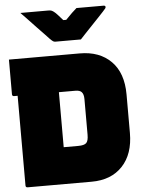

<svg xmlns="http://www.w3.org/2000/svg" viewBox="-62 -995 773 1043"><g transform="rotate(-5 325.0 -473.5)"><path d="M625 -246Q625 -131 563.5 -65.5Q502 0 395 0H46Q35 0 35 -11V-500H16Q5 -500 5 -511V-700H391Q499 -700 562 -636.5Q625 -573 625 -456ZM260 -200H339Q372 -200 383.5 -211.5Q395 -223 395 -256V-451Q395 -478 383 -490Q373 -500 349 -500H260ZM404 -775H265Q258 -775 252.5 -778.5Q247 -782 235 -794Q228 -802 211 -819.5Q194 -837 172.5 -859.5Q151 -882 129 -905.5Q107 -929 89 -947H241Q252 -947 257.5 -945Q263 -943 270 -938Q277 -933 288 -921.5Q299 -910 318 -888H334Q355 -910 368.5 -923Q382 -936 395 -947H542Q553 -947 553 -939Q553 -935 550 -931Q547 -927 535 -914Q524 -902 506 -883Q488 -864 468 -843Q448 -822 431 -804Q414 -786 404 -775Z"/></g></svg>

Font: Recursive Sn Lnr St XBk
Style: Regular
Weight: 1000
Version: Version 1.079;hotconv 1.0.112;makeotfexe 2.5.65598; ttfautoh